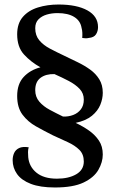

<svg xmlns="http://www.w3.org/2000/svg" viewBox="-20 -727 508 850"><path d="M223 103Q158 103 116.5 87Q75 71 55.5 43.5Q36 16 36 -18Q36 -35 42.5 -49.5Q49 -64 64.5 -71.5Q80 -79 107 -75Q104 -64 104 -53.5Q104 -43 105 -31Q109 11 141.5 37.5Q174 64 232 64Q284 64 317.5 44.5Q351 25 351 -12Q351 -44 331.5 -63.5Q312 -83 280.5 -97.5Q249 -112 214 -128Q176 -147 139.5 -167.5Q103 -188 79.5 -219.5Q56 -251 56 -302Q56 -355 84.5 -386Q113 -417 159 -429Q116 -453 86 -486Q56 -519 56 -575Q56 -623 81 -652Q106 -681 148 -694Q190 -707 239 -707Q320 -707 367 -681Q414 -655 414 -607Q414 -589 405 -575Q396 -561 373 -559Q365 -557 358 -557.5Q351 -558 344 -559Q345 -570 344.5 -582Q344 -594 341 -604Q336 -635 308.5 -652Q281 -669 235 -669Q209 -669 187 -662.5Q165 -656 150.5 -641.5Q136 -627 136 -602Q136 -570 154 -548.5Q172 -527 201.5 -511.5Q231 -496 265 -480Q294 -466 324 -451.5Q354 -437 379 -419Q404 -401 419.5 -376Q435 -351 435 -316Q435 -290 424 -263Q413 -236 387 -214.5Q361 -193 315 -183Q347 -168 374 -149Q401 -130 418 -104.5Q435 -79 435 -43Q435 -9 415.5 25Q396 59 350 81Q304 103 223 103ZM259 -211Q283 -210 304 -218Q325 -226 338 -243Q351 -260 351 -286Q351 -314 332.5 -333.5Q314 -353 284.5 -368.5Q255 -384 221 -399Q183 -400 159.5 -382.5Q136 -365 136 -328Q136 -298 154 -277Q172 -256 200 -241Q228 -226 259 -211Z"/></svg>

Font: Arima Thin Medium
Style: Regular
Weight: 500
Version: Version 1.100